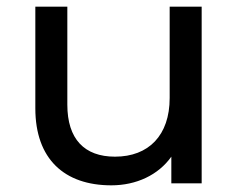

<svg xmlns="http://www.w3.org/2000/svg" viewBox="-20 -550 717 576"><path d="M86 -225C86 -73 173 6 314 6C389 6 455 -25 494 -80V0H585V-530H489V-256C489 -144 426 -80 325 -80C233 -80 182 -133 182 -236V-530H86Z"/></svg>

Font: Malon Grotesk Med
Style: Regular
Weight: 500
Designer: Julieta Ulanovsky
Foundry: Julieta Ulanovsky
Version: Version 7.200